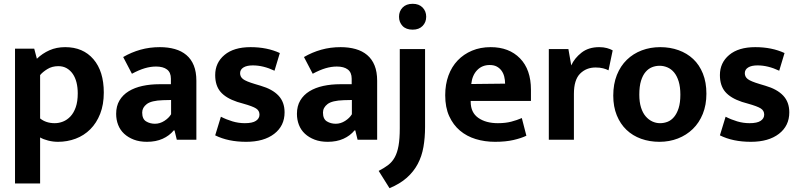

<svg xmlns="http://www.w3.org/2000/svg" viewBox="-20 -735 4206 1010"><path d="M285 11Q259 11 233.5 4.5Q208 -2 191 -12V230H59V-479H160L174 -426Q203 -454 240 -470.5Q277 -487 323 -487Q417 -487 471.5 -423.5Q526 -360 526 -248Q526 -185 507 -136.5Q488 -88 455 -55Q422 -22 378 -5.5Q334 11 285 11ZM287 -387Q254 -387 229 -371.5Q204 -356 191 -340V-112Q222 -87 268 -87Q290 -87 311.5 -95.5Q333 -104 350.5 -122.5Q368 -141 378.5 -171Q389 -201 389 -244Q389 -275 382.5 -301Q376 -327 363 -346Q350 -365 331 -376Q312 -387 287 -387Z M628 -435Q671 -460 719 -473.5Q767 -487 821 -487Q864 -487 899.5 -477Q935 -467 960.5 -445.5Q986 -424 999.5 -390.5Q1013 -357 1013 -310V0H910L898 -49H894Q871 -21 835.5 -5Q800 11 753 11Q714 11 684 -0.5Q654 -12 633 -31.5Q612 -51 601.5 -78Q591 -105 591 -136Q591 -177 608.5 -206.5Q626 -236 657 -255Q688 -274 729.5 -283Q771 -292 819 -292H879V-321Q879 -354 858.5 -369.5Q838 -385 801 -385Q772 -385 741.5 -376Q711 -367 674 -347ZM880 -209 837 -208Q776 -206 752 -187.5Q728 -169 728 -143Q728 -109 748.5 -96.5Q769 -84 795 -84Q821 -84 844.5 -99Q868 -114 880 -134Z M1424 -363Q1365 -391 1310 -391Q1278 -391 1260.5 -380Q1243 -369 1243 -350Q1243 -331 1258.5 -319Q1274 -307 1321 -293L1351 -284Q1413 -266 1445 -232Q1477 -198 1477 -144Q1477 -73 1422.5 -31Q1368 11 1275 11Q1180 11 1112 -23L1142 -121Q1171 -106 1203 -96.5Q1235 -87 1268 -87Q1308 -87 1326.5 -99.5Q1345 -112 1345 -132Q1345 -153 1327 -164.5Q1309 -176 1259 -190L1228 -199Q1168 -219 1140 -252Q1112 -285 1112 -340Q1112 -405 1161 -446Q1210 -487 1298 -487Q1385 -487 1452 -456Z M1579 -435Q1622 -460 1670 -473.5Q1718 -487 1772 -487Q1815 -487 1850.5 -477Q1886 -467 1911.5 -445.5Q1937 -424 1950.5 -390.5Q1964 -357 1964 -310V0H1861L1849 -49H1845Q1822 -21 1786.5 -5Q1751 11 1704 11Q1665 11 1635 -0.5Q1605 -12 1584 -31.5Q1563 -51 1552.5 -78Q1542 -105 1542 -136Q1542 -177 1559.5 -206.5Q1577 -236 1608 -255Q1639 -274 1680.5 -283Q1722 -292 1770 -292H1830V-321Q1830 -354 1809.5 -369.5Q1789 -385 1752 -385Q1723 -385 1692.5 -376Q1662 -367 1625 -347ZM1831 -209 1788 -208Q1727 -206 1703 -187.5Q1679 -169 1679 -143Q1679 -109 1699.5 -96.5Q1720 -84 1746 -84Q1772 -84 1795.5 -99Q1819 -114 1831 -134Z M2083 -477H2216V-67Q2216 -11 2207.5 38Q2199 87 2177.5 127.5Q2156 168 2120 200Q2084 232 2029 255L1972 164Q2001 149 2022 133Q2043 117 2056.5 92.5Q2070 68 2076.5 31.5Q2083 -5 2083 -60ZM2151 -579Q2116 -579 2097.5 -598.5Q2079 -618 2079 -647Q2079 -676 2098 -695.5Q2117 -715 2151 -715Q2184 -715 2203 -695.5Q2222 -676 2222 -647Q2222 -618 2203 -598.5Q2184 -579 2151 -579Z M2773 -204H2456V-200Q2456 -143 2496 -115Q2536 -87 2599 -87Q2639 -87 2669.5 -95Q2700 -103 2725 -114L2749 -21Q2722 -8 2681 1.5Q2640 11 2584 11Q2530 11 2482.5 -3.5Q2435 -18 2399.5 -48Q2364 -78 2343 -124Q2322 -170 2322 -234Q2322 -291 2339 -337.5Q2356 -384 2387.5 -417Q2419 -450 2463 -468.5Q2507 -487 2561 -487Q2658 -487 2715.5 -428Q2773 -369 2773 -263ZM2637 -295Q2637 -314 2632.5 -332Q2628 -350 2618 -363.5Q2608 -377 2593 -385Q2578 -393 2556 -393Q2516 -393 2490 -366Q2464 -339 2459 -293Z M2867 0V-477H2970L2985 -391Q3002 -429 3039 -458Q3076 -487 3132 -487Q3155 -487 3173 -482Q3191 -477 3203 -470L3181 -365Q3170 -371 3153 -375.5Q3136 -380 3113 -380Q3064 -380 3031.5 -347.5Q2999 -315 2999 -241V0Z M3696 -242Q3696 -183 3677 -136Q3658 -89 3624.5 -56.5Q3591 -24 3546 -6.5Q3501 11 3449 11Q3397 11 3352.5 -5Q3308 -21 3275.5 -52Q3243 -83 3224.5 -128.5Q3206 -174 3206 -232Q3206 -293 3225 -340.5Q3244 -388 3277.5 -420.5Q3311 -453 3356 -470Q3401 -487 3453 -487Q3505 -487 3549.5 -471Q3594 -455 3626.5 -424.5Q3659 -394 3677.5 -348Q3696 -302 3696 -242ZM3559 -237Q3559 -278 3550 -307Q3541 -336 3526 -354Q3511 -372 3491 -380.5Q3471 -389 3450 -389Q3429 -389 3410 -381.5Q3391 -374 3376 -356.5Q3361 -339 3352 -310Q3343 -281 3343 -237Q3343 -198 3352 -169.5Q3361 -141 3376.5 -123Q3392 -105 3411.5 -96Q3431 -87 3452 -87Q3473 -87 3492 -94.5Q3511 -102 3526 -120Q3541 -138 3550 -166.5Q3559 -195 3559 -237Z M4079 -363Q4020 -391 3965 -391Q3933 -391 3915.5 -380Q3898 -369 3898 -350Q3898 -331 3913.5 -319Q3929 -307 3976 -293L4006 -284Q4068 -266 4100 -232Q4132 -198 4132 -144Q4132 -73 4077.5 -31Q4023 11 3930 11Q3835 11 3767 -23L3797 -121Q3826 -106 3858 -96.5Q3890 -87 3923 -87Q3963 -87 3981.5 -99.5Q4000 -112 4000 -132Q4000 -153 3982 -164.5Q3964 -176 3914 -190L3883 -199Q3823 -219 3795 -252Q3767 -285 3767 -340Q3767 -405 3816 -446Q3865 -487 3953 -487Q4040 -487 4107 -456Z"/></svg>

Font: Mukta
Style: Bold
Weight: 700
Designer: Girish Dalvi and Yashodeep Gholap
Foundry: Ek Type
Version: Version 2.538;PS 1.002;hotconv 16.6.51;makeotf.lib2.5.65220;